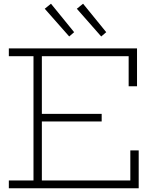

<svg xmlns="http://www.w3.org/2000/svg" viewBox="-20 -1012 823 1032"><path d="M526.5 -400V-359H185V-400ZM680.5 -203.5H725.5V0H27.5V-42H160V-710H27.5V-752H716.5V-548.5H671.5V-710H205V-42H680.5ZM426.5 -992 393 -965 524 -816 551 -839ZM254 -992 220.5 -965 352 -816 378.5 -839Z"/></svg>

Font: Hepta Slab ExtraLight Light
Style: Regular
Weight: 300
Version: Version 1.100